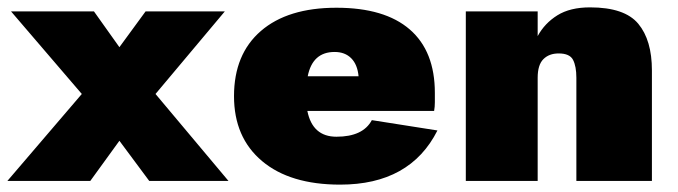

<svg xmlns="http://www.w3.org/2000/svg" viewBox="-20 -491 1839 521"><path d="M375 -460H590L402 -236L600 0H385L304 -109L225 0H0L202 -236L10 -460H235L304 -363Z M903 10Q767 10 691 -54Q615 -118 615 -230Q615 -344 688 -407Q761 -470 893 -470Q1024 -470 1092 -411Q1160 -352 1160 -239Q1160 -226 1160 -213.5Q1160 -201 1158 -190H814Q828 -120 893 -120Q965 -120 989 -165L1167 -137Q1093 10 903 10ZM888 -350Q828 -350 815 -284H953Q950 -316 933 -333Q916 -350 888 -350Z M1544 -280Q1544 -311 1535 -328.5Q1526 -346 1496 -346Q1470 -346 1454.5 -330.5Q1439 -315 1439 -280V0H1244V-460H1439V-393Q1458 -428 1492.5 -449.5Q1527 -471 1581 -471Q1675 -471 1712 -426.5Q1749 -382 1749 -300V0H1544Z"/></svg>

Font: Jost* Black
Style: Regular
Weight: 900
Version: Version 3.7